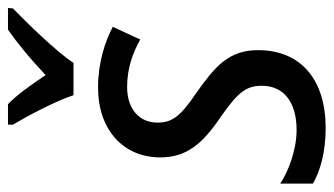

<svg xmlns="http://www.w3.org/2000/svg" viewBox="-194 -612 816 469"><g transform="rotate(-90 213.5 -378.0)"><path d="M215 -606H294C321 -648 394 -722 427 -754L428 -766H375C342 -743 303 -711 264 -674C239 -712 214 -746 193 -766H143V-754C165 -717 200 -651 215 -606ZM135 10C252 10 325 -50 325 -155C325 -227 285 -260 222 -305C162 -345 148 -366 148 -401C148 -445 181 -475 235 -475C283 -475 320 -460 351 -443L382 -510C346 -529 294 -546 234 -546C129 -546 63 -483 63 -394C63 -330 96 -291 161 -247C221 -205 238 -185 238 -146C238 -94 200 -61 130 -61C81 -61 29 -81 -1 -101V-21C31 -3 76 10 135 10Z"/></g></svg>

Font: Noto Sans SemiCondensed
Style: Italic
Weight: 400
Width: 4
Italic angle: -12°
Designer: Monotype Design Team
Foundry: Monotype Imaging Inc.
Version: Version 2.013